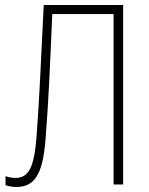

<svg xmlns="http://www.w3.org/2000/svg" viewBox="-20 -734 594 764"><path d="M45 10C118 10 150 -41 161 -177C174 -342 178 -453 188 -678H432V0H470V-714H154C141 -451 137 -345 125 -185C115 -63 92 -26 41 -26C26 -26 14 -29 2 -33V3C14 7 29 10 45 10Z"/></svg>

Font: Noto Sans Condensed ExtraLight
Style: Regular
Weight: 200
Width: 3
Designer: Monotype Design Team
Foundry: Monotype Imaging Inc.
Version: Version 2.013